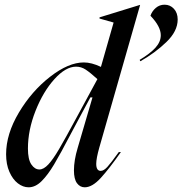

<svg xmlns="http://www.w3.org/2000/svg" viewBox="-20 -786 777 818"><path d="M665 -636Q665 -673 621 -719Q628 -739 644 -752.5Q660 -766 681 -766Q705 -766 721 -748.5Q737 -731 737 -703Q737 -653 688.5 -606.5Q640 -560 578 -525L575 -531Q620 -558 642.5 -583Q665 -608 665 -636ZM390 -88Q390 -58 409 -58Q422 -58 437.5 -75Q453 -92 486 -138H495Q446 -68 409.5 -28Q373 12 341 12Q321 12 308 -5.5Q295 -23 295 -60Q295 -103 311 -156L374 -371H365L315 -278L283 -218Q237 -130 210.5 -85.5Q184 -41 157.5 -14.5Q131 12 102 12Q78 12 56 -5Q34 -22 20 -54Q6 -86 6 -129Q6 -215 60.5 -306.5Q115 -398 193.5 -459Q272 -520 337 -520Q370 -520 410 -501L464 -690L404 -707V-712L576 -765H577L403 -157Q390 -111 390 -88ZM148 -64Q166 -64 186 -85.5Q206 -107 231.5 -150.5Q257 -194 305 -283L395 -449Q364 -477 345 -489.5Q326 -502 304 -502Q260 -502 212 -449Q164 -396 131.5 -314Q99 -232 99 -153Q99 -107 113.5 -85.5Q128 -64 148 -64Z"/></svg>

Font: Nyght Serif Italic
Style: Regular
Weight: 400
Italic angle: -16°
Designer: Maksym Kobuzan
Version: Version 0.410